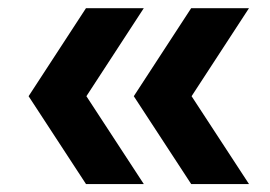

<svg xmlns="http://www.w3.org/2000/svg" viewBox="-20 -518 660 470"><path d="M190.5 -67.5 50 -282.5 190.5 -498H332L191.5 -282.5L332 -67.5ZM448 -67.5 307.5 -282.5 448 -498H589.5L449 -282.5L589.5 -67.5Z"/></svg>

Font: Encode Sans SemiExpanded SemiBold
Style: Regular
Weight: 600
Width: 6
Designer: Multiple Designers
Foundry: Impallari Type
Version: Version 3.002